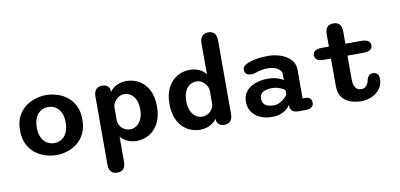

<svg xmlns="http://www.w3.org/2000/svg" viewBox="-86 -1046 3268 1569"><g transform="rotate(-10 1547.5 -262.0)"><path d="M310.5 10.5Q264.5 10.5 219 -3.8Q173.5 -18 135.2 -48Q97 -78 74 -125.2Q51 -172.5 51 -239Q51 -305.5 74 -352.5Q97 -399.5 135.2 -429.2Q173.5 -459 219 -473.2Q264.5 -487.5 310.5 -487.5Q355.5 -487.5 401.2 -473.2Q447 -459 484.8 -429.2Q522.5 -399.5 545.5 -352.5Q568.5 -305.5 568.5 -239Q568.5 -172.5 545.5 -125.2Q522.5 -78 484.8 -48Q447 -18 401.2 -3.8Q355.5 10.5 310.5 10.5ZM310.5 -88.5Q333.5 -88.5 354.5 -97.2Q375.5 -106 392.8 -124.2Q410 -142.5 419.8 -170.8Q429.5 -199 429.5 -239Q429.5 -278.5 419.8 -306.8Q410 -335 392.8 -353.2Q375.5 -371.5 354.5 -380Q333.5 -388.5 310.5 -388.5Q287.5 -388.5 265.8 -380Q244 -371.5 227 -353.2Q210 -335 200 -306.8Q190 -278.5 190 -239Q190 -199 200 -170.8Q210 -142.5 227 -124.2Q244 -106 265.8 -97.2Q287.5 -88.5 310.5 -88.5Z M706 -404Q706 -483.5 775 -483.5Q798.5 -483.5 815 -472.8Q831.5 -462 837 -440L837.5 -420Q860 -451.5 895.8 -469Q931.5 -486.5 976.5 -486.5Q1033.5 -486.5 1081.5 -458.8Q1129.5 -431 1158.5 -375.8Q1187.5 -320.5 1187.5 -239Q1187.5 -157.5 1158.5 -101.8Q1129.5 -46 1081.5 -17.8Q1033.5 10.5 976.5 10.5Q934.5 10.5 900.2 -5.2Q866 -21 843.5 -48.5V159Q843.5 238 775 238Q706 238 706 159ZM843.5 -175.5Q847 -152 860.8 -133Q874.5 -114 895.5 -103Q916.5 -92 940 -92Q969.5 -92 994 -109Q1018.5 -126 1033.5 -159Q1048.5 -192 1048.5 -239Q1048.5 -287 1033.5 -319.2Q1018.5 -351.5 994 -367.8Q969.5 -384 940 -384Q916 -384 895 -371.5Q874 -359 860 -338.8Q846 -318.5 843.5 -294Z M1703.5 5Q1657 5 1642.5 -36.5L1641.5 -56.5Q1619 -25 1582.8 -7.2Q1546.5 10.5 1502 10.5Q1445.5 10.5 1397.2 -17.8Q1349 -46 1320 -101.8Q1291 -157.5 1291 -239Q1291 -320.5 1320 -375.8Q1349 -431 1397.2 -458.8Q1445.5 -486.5 1502 -486.5Q1544.5 -486.5 1578.8 -470.8Q1613 -455 1635 -427V-682.5Q1635 -721 1652.8 -741.5Q1670.5 -762 1703.5 -762Q1772.5 -762 1772.5 -682.5V-74.5Q1772.5 5 1703.5 5ZM1635 -177.5V-291Q1633.5 -315.5 1619.5 -336.8Q1605.5 -358 1584.2 -371Q1563 -384 1538 -384Q1508.5 -384 1484 -367.8Q1459.5 -351.5 1444.8 -319.2Q1430 -287 1430 -239Q1430 -192 1444.8 -159Q1459.5 -126 1484 -109Q1508.5 -92 1538 -92Q1562 -92 1583.2 -103.2Q1604.5 -114.5 1618.5 -134Q1632.5 -153.5 1635 -177.5Z M2321 1.5Q2285.5 1.5 2269.5 -12.5Q2253.5 -26.5 2251.5 -51.5L2249.5 -63Q2242.5 -48.5 2223.2 -31.5Q2204 -14.5 2173 -2.5Q2142 9.5 2099.5 9.5Q2045.5 9.5 2002.5 -9.2Q1959.5 -28 1934.5 -63.8Q1909.5 -99.5 1909.5 -150.5Q1909.5 -202 1938.2 -236.2Q1967 -270.5 2014.8 -287.5Q2062.5 -304.5 2119 -304.5Q2151 -304.5 2177 -298.2Q2203 -292 2220.8 -284Q2238.5 -276 2245.5 -270V-319Q2245.5 -335 2236.2 -347.8Q2227 -360.5 2211.5 -369.5Q2196 -378.5 2176 -383.2Q2156 -388 2134.5 -388Q2104.5 -388 2077.2 -382.5Q2050 -377 2029.5 -369.5Q2019.5 -366 2010.5 -364.5Q2001.5 -363 1992.5 -363Q1968.5 -363 1953.2 -374.5Q1938 -386 1938 -409Q1938 -430.5 1953 -442.2Q1968 -454 1988 -462Q2013.5 -472.5 2056 -480Q2098.5 -487.5 2148.5 -487.5Q2192 -487.5 2231.8 -477.5Q2271.5 -467.5 2303 -448.2Q2334.5 -429 2352.5 -400.5Q2370.5 -372 2370.5 -335V-96H2394.5Q2419.5 -96 2432.5 -83.5Q2445.5 -71 2445.5 -48Q2445.5 -26 2429.8 -12.2Q2414 1.5 2375 1.5ZM2245.5 -185.5Q2238.5 -193.5 2221.8 -202.2Q2205 -211 2182.8 -217Q2160.5 -223 2137 -223Q2093 -223 2064.2 -207Q2035.5 -191 2035.5 -154Q2035.5 -128 2047.2 -111.8Q2059 -95.5 2080 -88.5Q2101 -81.5 2128 -81.5Q2156.5 -81.5 2180.5 -94Q2204.5 -106.5 2221.8 -123Q2239 -139.5 2245.5 -152.5Z M2598.5 -377Q2522.5 -377 2522.5 -426.5Q2522.5 -476 2598.5 -476H2655.5V-577Q2655.5 -656.5 2724 -656.5Q2792.5 -656.5 2792.5 -577V-476H2923.5Q2999.5 -476 2999.5 -426.5Q2999.5 -377 2923.5 -377H2792.5V-181Q2792.5 -148 2800.8 -127.2Q2809 -106.5 2823.2 -97Q2837.5 -87.5 2856 -87.5Q2885 -87.5 2901.2 -108.2Q2917.5 -129 2921.5 -158Q2926.5 -175 2937.8 -187.2Q2949 -199.5 2972 -199.5Q2994 -199.5 3007.5 -186.8Q3021 -174 3021 -143Q3021 -97 2995.5 -62.5Q2970 -28 2928.8 -9.2Q2887.5 9.5 2840 9.5Q2792 9.5 2749.8 -5.5Q2707.5 -20.5 2681.5 -55.2Q2655.5 -90 2655.5 -149.5V-377Z"/></g></svg>

Font: Sono ExtraLight Monospace SemiBold
Style: Regular
Weight: 600
Version: Version 2.112